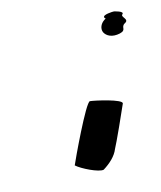

<svg xmlns="http://www.w3.org/2000/svg" viewBox="-53 -596 382 456"><g transform="rotate(-10 138.0 -368.5)"><path d="M96 -208C109 -198 150 -182 162 -186C178 -198 192 -213 197 -230C201 -238 230 -320 234 -333C237 -343 169 -352 158 -352C148 -352 99 -218 96 -208ZM224 -535C217 -529 212 -518 217 -508C223 -498 237 -492 256 -498C274 -504 260 -512 272 -520C285 -528 263 -536 270 -542C276 -549 251 -552 251 -552C248 -552 223 -549 226 -542C226 -540 228 -540 229 -539C228 -538 226 -537 224 -535ZM251 -552Z"/></g></svg>

Font: bitstorm
Style: excnobl
Weight: 400
Version: Version 0.2